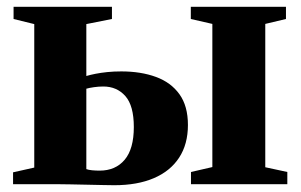

<svg xmlns="http://www.w3.org/2000/svg" viewBox="-20 -543 886 566"><path d="M543 0V-36L606 -50.5V-472.5L542.5 -487V-523H823V-487L762 -472.5V-50L827 -36V0ZM18.5 0V-35L81 -49V-472L20 -487V-523H310V-487L234.5 -472V-319Q246.5 -322.5 261.8 -325.5Q277 -328.5 296 -330.5Q315 -332.5 337.5 -332.5Q395.5 -332.5 439.8 -316.2Q484 -300 509 -265.2Q534 -230.5 534 -174.5Q534 -118 508 -78.2Q482 -38.5 433.5 -17.8Q385 3 317 3Q306.5 3 284.5 2.5Q262.5 2 236.8 1.5Q211 1 187.8 0.5Q164.5 0 150.5 0ZM273.5 -40Q320.5 -40 347.5 -72Q374.5 -104 374.5 -168.5Q374.5 -231.5 349.5 -259.8Q324.5 -288 284.5 -288Q271 -288 257 -286Q243 -284 234.5 -281.5V-44.5Q241 -42 251.8 -41Q262.5 -40 273.5 -40Z"/></svg>

Font: Merriweather 96pt ExtraBold
Style: Regular
Weight: 800
Version: Version 2.100